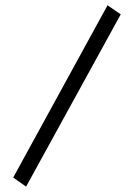

<svg xmlns="http://www.w3.org/2000/svg" viewBox="-20 -663 500 717"><path d="M430.9 -609.4 77.4 33.9 29.3 0 381.6 -643.3Z"/></svg>

Font: itsadzoke
Style: Regular
Weight: 700
Width: 7
Version: Version 0.45